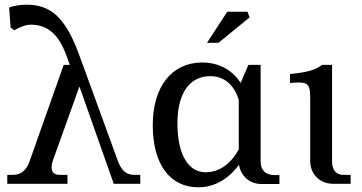

<svg xmlns="http://www.w3.org/2000/svg" viewBox="-20 -782 1542 817"><path d="M251 -506 106 -96C93 -59 71 -38 36 -38H11V0H267V-38H233C202 -38 192 -60 205 -99L318 -414L464 0H577V-38H550C516 -38 496 -59 482 -96L316 -551C254 -720 187 -762 92 -762C63 -762 35 -756 19 -750L25 -665L41 -653C62 -666 90 -677 110 -677C176 -677 227 -644 263 -545L277 -506Z M1033 -732H947L861 -600H910L1042 -708ZM630 -250C630 -80 705 15 824 15C893 15 953 -21 997 -81C1004 -34 1042 1 1092 1H1169V-37H1148C1110 -37 1089 -58 1089 -95V-506H1037L1004 -429C968 -485 911 -516 840 -516C711 -516 630 -413 630 -250ZM735 -258C735 -391 791 -458 875 -458C933 -458 976 -422 996 -357V-146C961 -83 912 -49 855 -49C783 -49 735 -121 735 -258Z M1393 -96V-506H1351C1320 -484 1293 -475 1214 -467V-429C1290 -435 1300 -430 1300 -363V-97C1300 -41 1341 0 1397 0H1472V-38H1440C1410 -38 1393 -59 1393 -96Z"/></svg>

Font: LT Superior Serif Medium
Style: Regular
Weight: 500
Designer: Daniel Lyons
Foundry: LyonsType
Version: Version 2.120;FEAKit 1.0